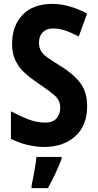

<svg xmlns="http://www.w3.org/2000/svg" viewBox="-20 -795 501 985"><path d="M427 -250Q427 -151 366 -96Q305 -41 206 -41Q167 -41 121.5 -51.5Q76 -62 36 -83V-224Q79 -201 123.5 -183.5Q168 -166 211 -166Q253 -166 271 -189Q289 -212 289 -243Q289 -281 259 -306.5Q229 -332 184 -362Q166 -375 142.5 -391.5Q119 -408 96 -431.5Q73 -455 57.5 -489Q42 -523 42 -570Q42 -662 95.5 -718.5Q149 -775 249 -775Q289 -775 332 -763.5Q375 -752 427 -726L384 -608Q341 -630 311 -639.5Q281 -649 251 -649Q218 -649 199 -629Q180 -609 180 -577Q180 -550 191 -532.5Q202 -515 225 -499Q248 -483 283 -461Q352 -420 389.5 -372.5Q427 -325 427 -250ZM296 20Q268 94 226 170H142V157Q146 139 151 112.5Q156 86 160.5 59Q165 32 167 10H296Z"/></svg>

Font: Noto Sans Tamil UI Condensed
Style: Bold
Weight: 700
Width: 3
Designer: Jelle Bosma - Monotype Design Team
Foundry: Monotype Imaging Inc.
Version: Version 2.004; ttfautohint (v1.8.4.7-5d5b)